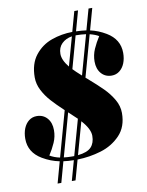

<svg xmlns="http://www.w3.org/2000/svg" viewBox="-103 -912 858 1117"><g transform="rotate(-10 326.5 -354.0)"><path d="M480 -529.8Q480 -568.4 495.4 -603Q510.7 -637.7 532.2 -670.9Q512.7 -683.1 479.5 -691.4L411.6 -446.8Q411.1 -447.3 422.4 -437.5Q474.6 -392.1 507.1 -359.6Q539.6 -327.1 562.3 -288.3Q585 -249.5 585 -208Q585 -126.5 538.1 -77.4Q491.2 -28.3 423.3 -7.8Q355.5 12.7 283.7 14.2L251 131.8H229L261.7 14.2Q228.5 13.7 200.7 9.8L167 131.8H145L179.7 6.3Q127.9 -3.9 80.1 -32.2Q4.9 -76.7 4.9 -157.2Q4.9 -190.9 15.6 -217.8Q26.4 -244.6 46.4 -260.3Q66.4 -275.9 92.8 -275.9Q131.3 -275.9 154.8 -249Q178.2 -222.2 178.2 -178.2Q178.2 -139.6 162.8 -105Q147.5 -70.3 126 -37.1Q150.9 -22 185.5 -14.6L259.8 -281.7Q216.8 -321.8 188 -353.8Q159.2 -385.7 140.1 -422.9Q121.1 -460 121.1 -499Q121.1 -579.6 160.6 -629.6Q200.2 -679.7 259.5 -700.7Q318.8 -721.7 382.3 -722.2L415 -839.8H437L404.3 -721.7Q438.5 -720.7 464.8 -716.8L499 -839.8H521L485.8 -712.9Q533.2 -702.6 578.1 -675.8Q652.8 -631.3 652.8 -550.8Q652.8 -517.1 642.1 -490.2Q631.3 -463.4 611.3 -447.8Q591.3 -432.1 564.9 -432.1Q526.9 -432.1 503.4 -459Q480 -485.8 480 -529.8ZM399.9 -699.2H397.9L345.2 -508.8Q358.9 -493.7 394 -462.4L459 -695.3Q429.2 -699.2 399.9 -699.2ZM328.1 -527.3 375.5 -697.3Q338.9 -691.4 315.4 -668.5Q292 -645.5 292 -607.9Q292 -571.3 328.1 -527.3ZM268.1 -8.8 326.7 -219.2Q311.5 -234.4 277.3 -265.6L207 -11.7Q229 -8.8 254.9 -8.8ZM343.8 -201.2 290.5 -10.3Q346.7 -16.1 369.4 -40.5Q392.1 -64.9 392.1 -106.9Q392.1 -147.9 343.8 -201.2Z"/></g></svg>

Font: TypoPRO Playfair Display
Style: Italic
Weight: 900
Italic angle: -14°
Designer: Claus Eggers Sørensen
Foundry: Claus Eggers Sørensen
Version: Version 1.004;PS 001.004;hotconv 1.0.70;makeotf.lib2.5.58329